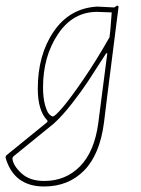

<svg xmlns="http://www.w3.org/2000/svg" viewBox="-78 -479 512 696"><path d="M277 -455 336 -452 347 -459 352 -456 311 -133 299 -35Q284 81 227 139Q170 197 82 197Q-28 197 -58 92L-56 85L94 -37V-42Q59 -77 59 -158Q59 -280 116.5 -364.5Q174 -449 273 -455ZM78 -162Q78 -125 85 -99.5Q92 -74 100 -65.5Q108 -57 114 -57Q121 -57 149 -89.5Q177 -122 224.5 -191.5Q272 -261 319 -344L322 -370L327 -434L274 -436Q186 -436 132 -355Q78 -274 78 -162ZM82 177Q160 177 212 124Q264 71 278 -31L311 -286H307Q264 -219 241 -184Q218 -149 183 -104Q148 -59 117 -31L-27 86Q-33 91 -33 96Q-30 122 0 149.5Q30 177 82 177Z"/></svg>

Font: Alegreya Sans Thin
Style: Italic
Weight: 100
Italic angle: -7°
Designer: Juan Pablo del Peral
Foundry: Huerta Tipografica
Version: Version 2.007